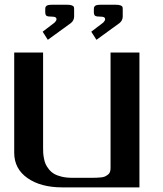

<svg xmlns="http://www.w3.org/2000/svg" viewBox="-20 -811 707 831"><path d="M511.2 -770V-738.8Q510.7 -722.2 497.6 -711.4L397.5 -638.7L375 -673.8L426.3 -712.9Q435.1 -721.7 435.1 -728Q435.1 -738.8 417.5 -738.8Q396.5 -738.8 391.4 -742.9Q386.2 -747.1 386.2 -759.3V-770Q386.2 -775.4 386.7 -777.8Q387.2 -780.3 389.9 -783.9Q392.6 -787.6 399.4 -789.1Q406.2 -790.5 417.5 -790.5H480Q494.6 -790.5 501.7 -787.6Q508.8 -784.7 510 -781.2Q511.2 -777.8 511.2 -770ZM300.8 -770V-738.8Q300.3 -722.2 287.1 -711.4L187 -638.7L164.6 -673.8L215.8 -712.9Q224.6 -721.7 224.6 -728Q224.6 -738.8 207 -738.8Q186 -738.8 180.9 -742.9Q175.8 -747.1 175.8 -759.3V-770Q175.8 -775.4 176.3 -777.8Q176.8 -780.3 179.4 -783.9Q182.1 -787.6 189 -789.1Q195.8 -790.5 207 -790.5H269.5Q284.2 -790.5 291.3 -787.6Q298.3 -784.7 299.6 -781.2Q300.8 -777.8 300.8 -770ZM583.5 -583.5V0H250Q156.2 0 98.9 -40.3Q41.5 -80.6 41.5 -149.9V-583.5H166.5V-172.9Q166.5 -159.7 167 -149.9Q167.5 -140.1 170.2 -125.5Q172.9 -110.8 177.7 -100.3Q182.6 -89.8 191.9 -78.1Q201.2 -66.4 213.9 -58.8Q226.6 -51.3 246.6 -46.4Q266.6 -41.5 291.5 -41.5H375Q389.2 -41.5 396.2 -41.7Q403.3 -42 415 -43Q426.8 -43.9 432.9 -46.6Q439 -49.3 445.8 -54Q452.6 -58.6 455.6 -65.9Q458.5 -73.2 458.5 -83.5V-583.5Z"/></svg>

Font: Gputeks
Style: Bold
Weight: 600
Width: 8
Version: Version 0.9